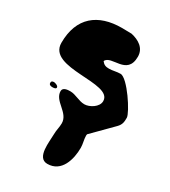

<svg xmlns="http://www.w3.org/2000/svg" viewBox="-195 -589 869 983"><g transform="rotate(30 240.0 -97.0)"><path d="M52 -67C52 -55 64 -53 73 -53C80 -53 94 -54 94 -63C94 -74 73 -80 67 -80C55 -80 52 -75 52 -67ZM200 152C200 195 181 300 246 300C330 300 354 211 354 143C354 120 346 98 346 75C346 73 347 67 347 67L460 -47C480 -67 481 -84 481 -108C481 -137 383 -287 341 -287C318 -287 298 -280 276 -280C257 -280 245 -284 233 -300C254 -348 374 -292 374 -407C374 -458 332 -483 287 -493C278 -493 239 -494 230 -494C89 -494 -1 -423 -1 -273C-1 -124 334 -229 334 -121C334 -86 288 -59 258 -59C224 -59 196 -81 163 -81C147 -81 119 -79 119 -57C119 2 207 20 207 83C207 107 200 127 200 152Z"/></g></svg>

Font: Charger
Style: Overspray
Weight: 400
Designer: Jasper
Foundry: Cannot Into Space Fonts
Version: Version 0.980